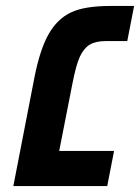

<svg xmlns="http://www.w3.org/2000/svg" viewBox="-20 -626 471 646"><path d="M353 -606H431.2L408.2 -487.8H335.9Q301.8 -487.8 281.7 -475.6Q261.7 -463.4 248.8 -435.5Q235.8 -407.7 223.1 -341.8L179.2 -118.2H363.8L340.8 0H24.9L96.2 -367.2Q114.7 -460.4 143.8 -511.5Q172.9 -562.5 218.8 -584.2Q264.6 -606 353 -606Z"/></svg>

Font: Liberation Sans
Style: Bold Italic
Weight: 700
Italic angle: -12°
Designer: Steve Matteson
Foundry: Ascender Corporation
Version: Version 2.1.5